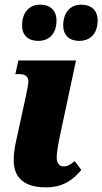

<svg xmlns="http://www.w3.org/2000/svg" viewBox="-20 -796 440 826"><path d="M146 -620C183 -620 223 -643 223 -708C223 -753 194 -776 153 -776C104 -776 75 -740 75 -687C75 -643 102 -620 146 -620ZM322 -620C359 -620 400 -643 400 -708C400 -753 371 -776 329 -776C281 -776 252 -740 252 -687C252 -643 279 -620 322 -620ZM177 10C257 10 298 -27 330 -65L301 -103C284 -88 271 -80 252 -80C235 -80 224 -95 224 -119C224 -141 231 -179 239 -217L307 -536H59L46 -477H65C91 -477 102 -464 102 -446C102 -432 97 -411 91 -381L46 -174C42 -153 39 -128 39 -106C39 -47 68 10 177 10Z"/></svg>

Font: Noto Serif SemiCondensed Black
Style: Italic
Weight: 900
Width: 4
Italic angle: -12°
Designer: Monotype Design Team
Foundry: Monotype Imaging Inc.
Version: Version 2.014